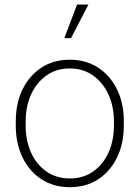

<svg xmlns="http://www.w3.org/2000/svg" viewBox="-20 -795 603 826"><path d="M280.8 10.3Q210.9 10.3 158.7 -23.7Q106.4 -57.6 77.1 -117.4Q47.9 -177.2 47.9 -254.9V-272.9Q47.9 -351.1 77.1 -410.6Q106.4 -470.2 158.4 -504.2Q210.4 -538.1 279.8 -538.1Q349.6 -538.1 401.9 -504.2Q454.1 -470.2 483.4 -410.6Q512.7 -351.1 512.7 -272.9V-254.9Q512.7 -177.2 483.4 -117.2Q454.1 -57.1 402.1 -23.4Q350.1 10.3 280.8 10.3ZM280.8 -27.3Q339.4 -27.3 381.8 -57.9Q424.3 -88.4 447.3 -139.9Q470.2 -191.4 470.2 -254.9V-272.9Q470.2 -335.9 447 -387.5Q423.8 -439 381.1 -469.7Q338.4 -500.5 279.8 -500.5Q221.7 -500.5 179 -469.7Q136.2 -439 113.3 -387.5Q90.3 -335.9 90.3 -272.9V-254.9Q90.3 -190.9 113.3 -139.4Q136.2 -87.9 179 -57.6Q221.7 -27.3 280.8 -27.3ZM256.8 -630.9 311.5 -775.4H360.4L285.6 -630.9Z"/></svg>

Font: Roboto Slab ExtraLight
Style: Regular
Weight: 250
Designer: Google
Version: Version 2.000; ttfautohint (v1.8.1.43-b0c9)